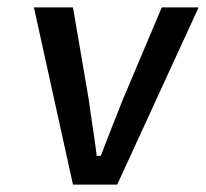

<svg xmlns="http://www.w3.org/2000/svg" viewBox="-20 -506 559 521"><path d="M298 -5 519 -486H419L313 -235C294 -187 274 -137 255 -87L253 -83H242V-87C236 -137 227 -187 221 -235L178 -486H72L178 -5Z"/></svg>

Font: Falling Sky
Style: LightObl
Weight: 400
Designer: Paul D. Hunt
Foundry: Adobe Systems Incorporated
Version: Version 1.02